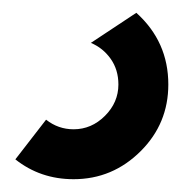

<svg xmlns="http://www.w3.org/2000/svg" viewBox="-20 -70 283 300"><path d="M193 -50 122 -3Q141 5 153 22Q165 39 165 62Q165 90 144 111Q123 132 95 132Q71 132 52 117Q52 117 40 132.5Q28 148 4 179Q43 210 95 210Q156 210 200 166Q243 123 243 62Q243 -5 193 -50Z"/></svg>

Font: Unageo
Style: Medium
Weight: 500
Designer: Richard Sepsi
Foundry: Richard Sepsi
Version: Version 2.000